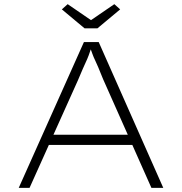

<svg xmlns="http://www.w3.org/2000/svg" viewBox="-20 -902 874 922"><path d="M70 0 383 -700H454L764 0H707L475 -522Q460 -559 451.5 -579.5Q443 -600 436.5 -613Q430 -626 424 -642.5Q418 -659 408 -687L424 -688Q413 -655 406 -636.5Q399 -618 392 -603.5Q385 -589 377 -570Q369 -551 354 -516L122 0ZM194 -206 215 -255H621L635 -206ZM386 -766 277 -857 305 -882 432 -795H402L529 -882L557 -857L448 -766Z"/></svg>

Font: Lexend Mega ExtraLight
Style: Regular
Weight: 250
Version: Version 1.007